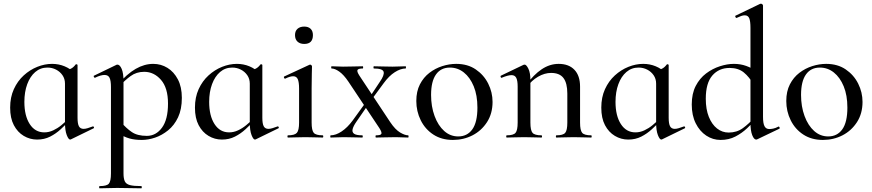

<svg xmlns="http://www.w3.org/2000/svg" viewBox="-20 -745 4726 1040"><path d="M181 11Q142 11 108.5 -9Q75 -29 55 -67Q35 -105 35 -162Q35 -218 55 -262Q75 -306 108.5 -336.5Q142 -367 182 -383Q222 -399 262 -399Q298 -399 329.5 -386Q361 -373 383 -350L332 -292Q332 -318 318.5 -337.5Q305 -357 283.5 -368Q262 -379 237 -379Q199 -379 171 -355Q143 -331 127.5 -289Q112 -247 112 -193Q112 -118 141 -73Q170 -28 220 -28Q245 -28 268.5 -39Q292 -50 312 -66.5Q332 -83 349 -100L357 -93Q335 -69 309 -45Q283 -21 251.5 -5Q220 11 181 11ZM360 11Q351 11 341.5 -13.5Q332 -38 332 -81V-360Q352 -367 365 -373.5Q378 -380 390 -396Q392 -398 396 -396.5Q400 -395 400 -393V-107Q400 -75 407.5 -61Q415 -47 433 -47Q442 -47 454 -50.5Q466 -54 482 -60Q486 -62 488.5 -57Q491 -52 487 -50L364 10Q362 11 360 11Z M520 275Q517 275 517 269Q517 263 520 263Q558 263 569.5 250Q581 237 581 194V-274Q581 -308 573.5 -323.5Q566 -339 546 -339Q537 -339 524 -335.5Q511 -332 495 -324Q491 -323 488.5 -328.5Q486 -334 489 -335L609 -393Q612 -395 616 -395Q629 -395 639 -372Q649 -349 649 -304V194Q649 222 656 237Q663 252 683.5 257.5Q704 263 745 263Q748 263 748 269Q748 275 745 275Q718 275 685 274Q652 273 615 273Q588 273 563 274Q538 275 520 275ZM748 13Q710 13 681.5 5Q653 -3 616 -25L637 -82Q663 -51 693.5 -30Q724 -9 775 -9Q825 -9 857.5 -53.5Q890 -98 890 -184Q890 -269 852 -312.5Q814 -356 761 -356Q719 -356 687.5 -333Q656 -310 626 -277L617 -286Q668 -345 715 -372Q762 -399 810 -399Q852 -399 887 -377.5Q922 -356 943.5 -315Q965 -274 965 -215Q965 -153 944.5 -109.5Q924 -66 890.5 -39Q857 -12 820 0.5Q783 13 748 13Z M1182 11Q1143 11 1109.5 -9Q1076 -29 1056 -67Q1036 -105 1036 -162Q1036 -218 1056 -262Q1076 -306 1109.5 -336.5Q1143 -367 1183 -383Q1223 -399 1263 -399Q1299 -399 1330.5 -386Q1362 -373 1384 -350L1333 -292Q1333 -318 1319.5 -337.5Q1306 -357 1284.5 -368Q1263 -379 1238 -379Q1200 -379 1172 -355Q1144 -331 1128.5 -289Q1113 -247 1113 -193Q1113 -118 1142 -73Q1171 -28 1221 -28Q1246 -28 1269.5 -39Q1293 -50 1313 -66.5Q1333 -83 1350 -100L1358 -93Q1336 -69 1310 -45Q1284 -21 1252.5 -5Q1221 11 1182 11ZM1361 11Q1352 11 1342.5 -13.5Q1333 -38 1333 -81V-360Q1353 -367 1366 -373.5Q1379 -380 1391 -396Q1393 -398 1397 -396.5Q1401 -395 1401 -393V-107Q1401 -75 1408.5 -61Q1416 -47 1434 -47Q1443 -47 1455 -50.5Q1467 -54 1483 -60Q1487 -62 1489.5 -57Q1492 -52 1488 -50L1365 10Q1363 11 1361 11Z M1540 0Q1537 0 1537 -6Q1537 -12 1540 -12Q1576 -12 1588 -25.5Q1600 -39 1600 -81V-265Q1600 -300 1593 -316Q1586 -332 1568 -332Q1560 -332 1549.5 -329Q1539 -326 1525 -319Q1521 -318 1518.5 -323.5Q1516 -329 1520 -331L1656 -394Q1659 -395 1660 -395Q1663 -395 1666.5 -392Q1670 -389 1670 -385Q1670 -376 1669 -346Q1668 -316 1668 -267V-81Q1668 -39 1679.5 -25.5Q1691 -12 1728 -12Q1731 -12 1731 -6Q1731 0 1728 0Q1710 0 1685.5 -1Q1661 -2 1634 -2Q1607 -2 1583 -1Q1559 0 1540 0ZM1628 -507Q1605 -507 1591.5 -519.5Q1578 -532 1578 -555Q1578 -577 1591.5 -589Q1605 -601 1628 -601Q1650 -601 1662.5 -589Q1675 -577 1675 -555Q1675 -507 1628 -507Z M2017 0Q2014 0 2014 -6Q2014 -12 2017 -12Q2043 -12 2046 -20.5Q2049 -29 2035 -51L1867 -303Q1842 -340 1818 -357Q1794 -374 1776 -374Q1774 -374 1774 -380Q1774 -386 1776 -386Q1791 -386 1807 -385Q1823 -384 1838 -384Q1872 -384 1898 -385Q1924 -386 1945 -386Q1947 -386 1947 -380Q1947 -374 1945 -374Q1921 -374 1916.5 -366Q1912 -358 1927 -335L2094 -83Q2121 -43 2147 -27.5Q2173 -12 2191 -12Q2193 -12 2193 -6Q2193 0 2191 0Q2175 0 2157 -1Q2139 -2 2124 -2Q2090 -2 2064 -1Q2038 0 2017 0ZM1771 0Q1769 0 1769 -6Q1769 -12 1771 -12Q1799 -12 1830.5 -33Q1862 -54 1890 -92L1966 -197L1979 -185L1910 -85Q1894 -62 1890 -45.5Q1886 -29 1898 -20.5Q1910 -12 1942 -12Q1945 -12 1945 -6Q1945 0 1942 0Q1919 0 1897.5 -1Q1876 -2 1842 -2Q1819 -2 1805 -1Q1791 0 1771 0ZM1983 -192 1972 -203 2037 -301Q2063 -338 2058 -356Q2053 -374 2005 -374Q2003 -374 2003 -380Q2003 -386 2005 -386Q2029 -386 2050.5 -385Q2072 -384 2106 -384Q2129 -384 2143 -385Q2157 -386 2177 -386Q2179 -386 2179 -380Q2179 -374 2177 -374Q2150 -374 2118.5 -354Q2087 -334 2058 -294Z M2433 13Q2372 13 2327.5 -16Q2283 -45 2259 -93.5Q2235 -142 2235 -198Q2235 -250 2254.5 -288Q2274 -326 2306 -350.5Q2338 -375 2376 -387Q2414 -399 2451 -399Q2513 -399 2557 -369Q2601 -339 2624.5 -292Q2648 -245 2648 -193Q2648 -130 2618 -83.5Q2588 -37 2539.5 -12Q2491 13 2433 13ZM2462 -6Q2511 -6 2538.5 -44.5Q2566 -83 2566 -162Q2566 -229 2546 -277.5Q2526 -326 2492.5 -352.5Q2459 -379 2417 -379Q2368 -379 2341.5 -341.5Q2315 -304 2315 -231Q2315 -168 2334 -116.5Q2353 -65 2386 -35.5Q2419 -6 2462 -6Z M2994 0Q2991 0 2991 -6Q2991 -12 2994 -12Q3030 -12 3041.5 -25.5Q3053 -39 3053 -81V-238Q3053 -295 3032 -322.5Q3011 -350 2965 -350Q2930 -350 2894.5 -329.5Q2859 -309 2834 -273L2830 -285Q2871 -341 2914.5 -370Q2958 -399 3006 -399Q3061 -399 3091.5 -367Q3122 -335 3122 -276V-81Q3122 -39 3133.5 -25.5Q3145 -12 3182 -12Q3185 -12 3185 -6Q3185 0 3182 0Q3163 0 3139 -1Q3115 -2 3088 -2Q3061 -2 3036.5 -1Q3012 0 2994 0ZM2725 0Q2722 0 2722 -6Q2722 -12 2725 -12Q2761 -12 2772.5 -25.5Q2784 -39 2784 -81V-276Q2784 -308 2776.5 -323Q2769 -338 2751 -338Q2741 -338 2728 -334.5Q2715 -331 2698 -324Q2694 -322 2692 -327.5Q2690 -333 2693 -335L2816 -394Q2820 -395 2822 -395Q2831 -395 2842 -373Q2853 -351 2853 -310V-81Q2853 -39 2864.5 -25.5Q2876 -12 2913 -12Q2916 -12 2916 -6Q2916 0 2913 0Q2894 0 2870 -1Q2846 -2 2819 -2Q2792 -2 2767.5 -1Q2743 0 2725 0Z M3383 11Q3344 11 3310.5 -9Q3277 -29 3257 -67Q3237 -105 3237 -162Q3237 -218 3257 -262Q3277 -306 3310.5 -336.5Q3344 -367 3384 -383Q3424 -399 3464 -399Q3500 -399 3531.5 -386Q3563 -373 3585 -350L3534 -292Q3534 -318 3520.5 -337.5Q3507 -357 3485.5 -368Q3464 -379 3439 -379Q3401 -379 3373 -355Q3345 -331 3329.5 -289Q3314 -247 3314 -193Q3314 -118 3343 -73Q3372 -28 3422 -28Q3447 -28 3470.5 -39Q3494 -50 3514 -66.5Q3534 -83 3551 -100L3559 -93Q3537 -69 3511 -45Q3485 -21 3453.5 -5Q3422 11 3383 11ZM3562 11Q3553 11 3543.5 -13.5Q3534 -38 3534 -81V-360Q3554 -367 3567 -373.5Q3580 -380 3592 -396Q3594 -398 3598 -396.5Q3602 -395 3602 -393V-107Q3602 -75 3609.5 -61Q3617 -47 3635 -47Q3644 -47 3656 -50.5Q3668 -54 3684 -60Q3688 -62 3690.5 -57Q3693 -52 3689 -50L3566 10Q3564 11 3562 11Z M3883 13Q3841 13 3805.5 -10.5Q3770 -34 3748.5 -77Q3727 -120 3727 -179Q3727 -238 3748.5 -279.5Q3770 -321 3804.5 -347Q3839 -373 3879 -386Q3919 -399 3955 -399Q3991 -399 4021.5 -388Q4052 -377 4078 -359L4062 -287Q4039 -328 4009 -352.5Q3979 -377 3932 -377Q3874 -377 3838.5 -336Q3803 -295 3803 -210Q3803 -153 3819.5 -112Q3836 -71 3864 -49Q3892 -27 3927 -27Q3971 -27 4004 -51Q4037 -75 4067 -109L4076 -101Q4055 -77 4027 -50.5Q3999 -24 3963.5 -5.5Q3928 13 3883 13ZM4113 -715V-112Q4113 -77 4121 -61.5Q4129 -46 4147 -46Q4156 -46 4168.5 -48.5Q4181 -51 4196 -59Q4200 -61 4202.5 -55.5Q4205 -50 4202 -48L4083 9Q4079 11 4076 11Q4064 11 4054.5 -13Q4045 -37 4045 -81V-594Q4045 -630 4038.5 -646Q4032 -662 4014 -662Q4005 -662 3995 -658.5Q3985 -655 3970 -648Q3966 -647 3963.5 -653Q3961 -659 3964 -660L4097 -724Q4099 -725 4102 -725Q4105 -725 4109 -722Q4113 -719 4113 -715Z M4437 13Q4376 13 4331.5 -16Q4287 -45 4263 -93.5Q4239 -142 4239 -198Q4239 -250 4258.5 -288Q4278 -326 4310 -350.5Q4342 -375 4380 -387Q4418 -399 4455 -399Q4517 -399 4561 -369Q4605 -339 4628.5 -292Q4652 -245 4652 -193Q4652 -130 4622 -83.5Q4592 -37 4543.5 -12Q4495 13 4437 13ZM4466 -6Q4515 -6 4542.5 -44.5Q4570 -83 4570 -162Q4570 -229 4550 -277.5Q4530 -326 4496.5 -352.5Q4463 -379 4421 -379Q4372 -379 4345.5 -341.5Q4319 -304 4319 -231Q4319 -168 4338 -116.5Q4357 -65 4390 -35.5Q4423 -6 4466 -6Z"/></svg>

Font: Cormorant Infant Light Medium
Style: Regular
Weight: 500
Version: Version 4.001